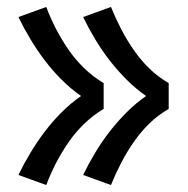

<svg xmlns="http://www.w3.org/2000/svg" viewBox="-20 -616 540 552"><path d="M299 -84 219 -113Q235 -146 254 -177.5Q273 -209 295.5 -238Q318 -267 344 -293Q370 -319 400 -340Q370 -361 344 -387Q318 -413 295.5 -442Q273 -471 254 -502.5Q235 -534 219 -567L299 -596Q312 -564 328 -533Q344 -502 364 -473Q384 -444 409 -419.5Q434 -395 465 -377V-303Q434 -285 409 -260.5Q384 -236 364 -207Q344 -178 328 -147Q312 -116 299 -84ZM113 -84 33 -113Q49 -146 68 -177.5Q87 -209 109 -238Q131 -267 157 -293Q183 -319 213 -340Q183 -361 157 -387Q131 -413 109 -442Q87 -471 68 -502.5Q49 -534 33 -567L113 -596Q125 -564 141 -533Q157 -502 177 -473Q197 -444 222.5 -419.5Q248 -395 278 -377V-303Q248 -285 222.5 -260.5Q197 -236 177 -207Q157 -178 141 -147Q125 -116 113 -84Z"/></svg>

Font: Iosevka Gothic
Style: Bold
Weight: 700
Monospace: yes
Designer: Belleve Invis
Foundry: Belleve Invis
Version: Version 15.5.1; ttfautohint (v1.8.4)